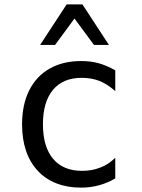

<svg xmlns="http://www.w3.org/2000/svg" viewBox="-20 -837 642 871"><path d="M282.2 -816.9H354L474.1 -633.3H406.2L317.9 -752.9L230 -633.3H162.1ZM151.4 -62Q80.1 -139.2 80.1 -272.9Q80.1 -362.3 112.5 -427Q145 -491.7 205.3 -525.9Q265.6 -560.1 348.1 -560.1Q391.6 -560.1 427 -550.3Q462.4 -540.5 502.9 -518.1V-423.8Q466.3 -456.1 430.7 -470Q395 -483.9 350.6 -483.9Q265.6 -483.9 220.2 -429.2Q174.8 -374.5 174.8 -273.4Q174.8 -171.4 220.7 -116.7Q266.6 -62 352.1 -62Q398.4 -62 434.1 -76.7Q454.1 -84 470 -94.5Q485.8 -105 502.9 -121.1V-27.8Q469.7 -7.8 430.2 3.2Q390.6 14.2 347.7 14.2Q286.1 14.2 236.3 -5.1Q186.5 -24.4 151.4 -62Z"/></svg>

Font: Hack
Style: Regular
Weight: 400
Monospace: yes
Designer: Christopher Simpkins
Foundry: Christopher Simpkins
Version: Version 2.019; ttfautohint (v1.4.1) -l 4 -r 80 -G 350 -x 0 -